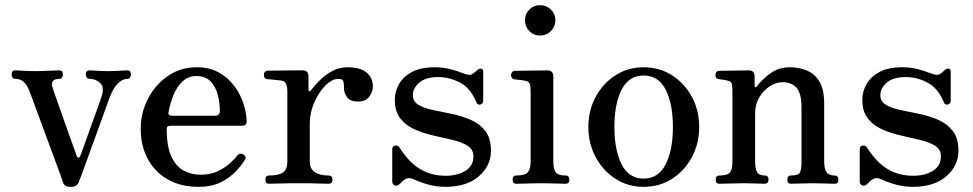

<svg xmlns="http://www.w3.org/2000/svg" viewBox="-20 -713 3776 745"><path d="M255 12Q239 12 232.5 6.5Q226 1 223 -9Q221 -17 211.5 -42.5Q202 -68 188.5 -105Q175 -142 160 -182Q145 -222 131.5 -259Q118 -296 108.5 -322Q99 -348 96 -355Q86 -382 73 -394.5Q60 -407 39 -407Q32 -407 28.5 -412Q25 -417 25 -424Q25 -440 39 -440Q49 -440 70 -438.5Q91 -437 116 -437Q140 -437 170 -438.5Q200 -440 210 -440Q224 -440 224 -424Q224 -417 220.5 -412Q217 -407 210 -407Q191 -407 185 -398Q179 -389 183 -376Q185 -369 195 -340.5Q205 -312 218.5 -274Q232 -236 245 -199Q258 -162 267.5 -136.5Q277 -111 278 -107Q280 -101 284.5 -101.5Q289 -102 291 -107Q294 -114 302.5 -137.5Q311 -161 322 -192Q333 -223 344 -253.5Q355 -284 363.5 -307.5Q372 -331 374 -338Q386 -374 369 -390.5Q352 -407 328 -407Q321 -407 317 -412Q313 -417 313 -424Q313 -440 328 -440Q338 -440 356 -438.5Q374 -437 399 -437Q423 -437 443.5 -438.5Q464 -440 474 -440Q488 -440 488 -424Q488 -417 484.5 -412Q481 -407 474 -407Q455 -407 436.5 -388.5Q418 -370 402 -326Q400 -320 389 -289.5Q378 -259 362.5 -216Q347 -173 331 -129.5Q315 -86 303 -52.5Q291 -19 286 -8Q280 12 255 12Z M750 12Q682 12 631.5 -16.5Q581 -45 553.5 -96Q526 -147 526 -213Q526 -275 554 -329.5Q582 -384 631 -418Q680 -452 744 -452Q794 -452 830.5 -431Q867 -410 890.5 -377.5Q914 -345 925.5 -308.5Q937 -272 937 -240Q937 -225 918 -225H643Q633 -225 630 -222Q627 -219 627 -211Q627 -144 645 -105.5Q663 -67 693 -51Q723 -35 759 -35Q795 -35 822.5 -47.5Q850 -60 869.5 -77Q889 -94 900 -109Q911 -122 925 -113Q939 -104 929 -91Q917 -71 893.5 -46.5Q870 -22 835 -5Q800 12 750 12ZM647 -264H814Q833 -264 833 -282Q833 -314 825 -345Q817 -376 797 -397Q777 -418 742 -418Q712 -418 690 -398.5Q668 -379 654.5 -347.5Q641 -316 634 -278Q631 -264 647 -264Z M1023 0Q1010 0 1010 -16Q1010 -32 1023 -32Q1062 -32 1078.5 -44Q1095 -56 1095 -86V-356Q1095 -397 1074 -400Q1069 -401 1057 -402Q1045 -403 1033.5 -404.5Q1022 -406 1017 -406Q1004 -407 1004 -422Q1004 -437 1018 -439Q1021 -439 1040 -439Q1059 -439 1083.5 -439.5Q1108 -440 1128.5 -440Q1149 -440 1155 -440Q1177 -440 1177 -416V-363Q1177 -360 1180 -359Q1183 -358 1186 -362Q1202 -383 1223 -403.5Q1244 -424 1270.5 -438Q1297 -452 1329 -452Q1379 -452 1403 -431Q1427 -410 1427 -377Q1427 -358 1413 -338.5Q1399 -319 1370 -319Q1338 -319 1326.5 -336Q1315 -353 1315 -366Q1315 -387 1312.5 -397Q1310 -407 1293 -407Q1268 -407 1242 -380.5Q1216 -354 1199 -314.5Q1182 -275 1182 -235V-88Q1182 -57 1202 -44.5Q1222 -32 1255 -32Q1270 -32 1270 -16Q1270 0 1255 0Q1245 0 1217 -1Q1189 -2 1138 -2Q1095 -2 1064.5 -1Q1034 0 1023 0Z M1708 12Q1674 12 1641.5 3Q1609 -6 1586 -17Q1565 -27 1550 -16Q1545 -13 1540 -8Q1535 -3 1531 1Q1522 10 1512 6.5Q1502 3 1502 -10V-134Q1502 -146 1513 -148Q1524 -150 1530 -141Q1565 -85 1608.5 -58Q1652 -31 1710 -31Q1754 -31 1785.5 -50Q1817 -69 1817 -106Q1817 -133 1795 -147Q1773 -161 1738 -169.5Q1703 -178 1664.5 -186.5Q1626 -195 1591 -210Q1556 -225 1534 -252.5Q1512 -280 1512 -326Q1512 -358 1528.5 -387Q1545 -416 1579 -434Q1613 -452 1667 -452Q1698 -452 1726 -445Q1754 -438 1776 -429Q1803 -418 1813 -426Q1818 -429 1823.5 -433.5Q1829 -438 1833 -442Q1841 -448 1848 -446.5Q1855 -445 1855 -432V-323Q1855 -310 1844 -307.5Q1833 -305 1829 -315Q1806 -371 1765 -392.5Q1724 -414 1681 -414Q1632 -414 1607 -392.5Q1582 -371 1582 -344Q1582 -319 1604 -306Q1626 -293 1660.5 -286Q1695 -279 1733.5 -271Q1772 -263 1806.5 -248Q1841 -233 1863 -205Q1885 -177 1885 -128Q1885 -70 1838 -29Q1791 12 1708 12Z M1983 0Q1969 0 1969 -16Q1969 -32 1983 -32Q2018 -32 2028.5 -45Q2039 -58 2039 -87V-356Q2039 -382 2034 -390.5Q2029 -399 2015 -400Q2008 -402 1995 -403Q1982 -404 1976 -405Q1963 -408 1963 -422Q1963 -428 1967 -433Q1971 -438 1977 -438Q1980 -438 1997.5 -438.5Q2015 -439 2037.5 -439Q2060 -439 2079 -439.5Q2098 -440 2103 -440Q2127 -440 2127 -416V-87Q2127 -58 2136 -45Q2145 -32 2175 -32Q2189 -32 2189 -16Q2189 0 2175 0Q2165 0 2136 -1Q2107 -2 2083 -2Q2067 -2 2046 -1.5Q2025 -1 2007.5 -0.5Q1990 0 1983 0ZM2076 -575Q2051 -575 2034 -592.5Q2017 -610 2017 -634Q2017 -659 2034 -676Q2051 -693 2076 -693Q2100 -693 2117.5 -676Q2135 -659 2135 -634Q2135 -610 2117.5 -592.5Q2100 -575 2076 -575Z M2477 12Q2417 12 2368.5 -19Q2320 -50 2291.5 -103Q2263 -156 2263 -220Q2263 -285 2291.5 -337.5Q2320 -390 2368.5 -421Q2417 -452 2477 -452Q2539 -452 2587.5 -421Q2636 -390 2664.5 -337.5Q2693 -285 2693 -220Q2693 -156 2664.5 -103Q2636 -50 2587.5 -19Q2539 12 2477 12ZM2477 -20Q2535 -20 2563 -75.5Q2591 -131 2591 -220Q2591 -310 2563 -365Q2535 -420 2477 -420Q2420 -420 2392 -365Q2364 -310 2364 -220Q2364 -131 2392 -75.5Q2420 -20 2477 -20Z M2771 0Q2757 0 2757 -16Q2757 -32 2771 -32Q2803 -32 2812.5 -44Q2822 -56 2822 -86V-358Q2822 -376 2820 -386.5Q2818 -397 2804 -400Q2797 -402 2786.5 -403.5Q2776 -405 2769 -406Q2756 -407 2756 -422Q2756 -428 2759.5 -433Q2763 -438 2770 -438Q2773 -438 2789 -438.5Q2805 -439 2825 -439Q2845 -439 2862 -439.5Q2879 -440 2885 -440Q2908 -440 2908 -416V-379Q2908 -375 2910.5 -374.5Q2913 -374 2917 -378Q2937 -405 2969.5 -428.5Q3002 -452 3044 -452Q3079 -452 3109.5 -440Q3140 -428 3159 -397.5Q3178 -367 3178 -310V-88Q3178 -57 3187 -44.5Q3196 -32 3219 -32Q3233 -32 3233 -16Q3233 0 3219 0Q3209 0 3183.5 -1Q3158 -2 3134 -2Q3109 -2 3084.5 -1Q3060 0 3049 0Q3035 0 3035 -16Q3035 -32 3049 -32Q3078 -32 3084 -44Q3090 -56 3090 -86V-298Q3090 -350 3071 -372Q3052 -394 3016 -394Q2990 -394 2965.5 -377.5Q2941 -361 2925.5 -334Q2910 -307 2910 -274V-88Q2910 -57 2918 -44.5Q2926 -32 2947 -32Q2962 -32 2962 -16Q2962 0 2947 0Q2937 0 2914 -1Q2891 -2 2866 -2Q2841 -2 2811.5 -1Q2782 0 2771 0Z M3522 12Q3488 12 3455.5 3Q3423 -6 3400 -17Q3379 -27 3364 -16Q3359 -13 3354 -8Q3349 -3 3345 1Q3336 10 3326 6.5Q3316 3 3316 -10V-134Q3316 -146 3327 -148Q3338 -150 3344 -141Q3379 -85 3422.5 -58Q3466 -31 3524 -31Q3568 -31 3599.5 -50Q3631 -69 3631 -106Q3631 -133 3609 -147Q3587 -161 3552 -169.5Q3517 -178 3478.5 -186.5Q3440 -195 3405 -210Q3370 -225 3348 -252.5Q3326 -280 3326 -326Q3326 -358 3342.5 -387Q3359 -416 3393 -434Q3427 -452 3481 -452Q3512 -452 3540 -445Q3568 -438 3590 -429Q3617 -418 3627 -426Q3632 -429 3637.5 -433.5Q3643 -438 3647 -442Q3655 -448 3662 -446.5Q3669 -445 3669 -432V-323Q3669 -310 3658 -307.5Q3647 -305 3643 -315Q3620 -371 3579 -392.5Q3538 -414 3495 -414Q3446 -414 3421 -392.5Q3396 -371 3396 -344Q3396 -319 3418 -306Q3440 -293 3474.5 -286Q3509 -279 3547.5 -271Q3586 -263 3620.5 -248Q3655 -233 3677 -205Q3699 -177 3699 -128Q3699 -70 3652 -29Q3605 12 3522 12Z"/></svg>

Font: Zen Old Mincho Medium
Style: Regular
Weight: 500
Designer: Yoshimichi Ohira
Foundry: Positype
Version: Version 1.500